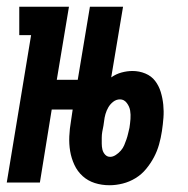

<svg xmlns="http://www.w3.org/2000/svg" viewBox="-35 -540 555 568"><path d="M289 8Q266 8 245.5 1.5Q225 -5 209.5 -19Q194 -33 185 -52.5Q176 -72 172.5 -93Q169 -114 170 -136.5Q171 -159 175 -182L180 -216H118L83 0H-15L57 -436H22V-520H169L133 -304H195L231 -520H329L294 -311Q308 -321 324.5 -325.5Q341 -330 357 -330Q377 -330 395 -322.5Q413 -315 424 -300.5Q435 -286 440.5 -268Q446 -250 448 -230.5Q450 -211 448.5 -191.5Q447 -172 444 -152Q441 -132 435.5 -112.5Q430 -93 420.5 -75Q411 -57 397.5 -40.5Q384 -24 366 -13Q348 -2 328 3Q308 8 289 8ZM291 -76Q299 -76 307.5 -81.5Q316 -87 322.5 -94.5Q329 -102 332.5 -110.5Q336 -119 339 -127.5Q342 -136 344 -145Q346 -154 348 -162Q350 -175 351 -188Q352 -201 350 -213Q348 -225 340 -235.5Q332 -246 320 -246Q309 -246 300 -239Q291 -232 285.5 -222.5Q280 -213 277 -202.5Q274 -192 273 -182L271 -168Q269 -159 267.5 -150Q266 -141 266 -132.5Q266 -124 266 -115Q266 -106 268 -97.5Q270 -89 276 -82.5Q282 -76 291 -76Z"/></svg>

Font: Iosevka Curly Slab Semibold
Style: Italic
Weight: 600
Italic angle: -9°
Monospace: yes
Designer: Belleve Invis
Foundry: Belleve Invis
Version: Version 22.1.2; ttfautohint (v1.8.4)